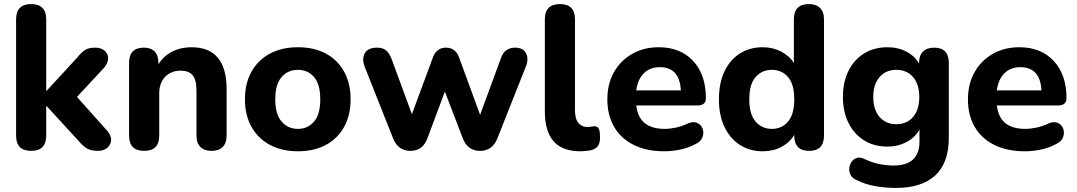

<svg xmlns="http://www.w3.org/2000/svg" viewBox="-20 -733 5288 943"><path d="M133 8Q59 8 59 -67V-638Q59 -713 133 -713Q207 -713 207 -638V-287H209L358 -449Q379 -475 397 -487Q415 -499 446 -499Q477 -499 494 -484Q511 -469 511 -446.5Q511 -424 492 -401L358 -257L509 -88Q528 -64 525.5 -42Q523 -20 505.5 -6Q488 8 460 8Q426 8 406 -4.5Q386 -17 365 -42L209 -212H207V-67Q207 8 133 8Z M688 8Q614 8 614 -67V-424Q614 -499 687 -499Q721 -499 739.5 -480Q758 -461 758 -424V-417Q783 -458 825.5 -479.5Q868 -501 920 -501Q1093 -501 1093 -295V-67Q1093 -30 1073.5 -11Q1054 8 1019 8Q984 8 964.5 -11Q945 -30 945 -67V-288Q945 -341 926 -363.5Q907 -386 868 -386Q820 -386 791 -355.5Q762 -325 762 -274V-67Q762 8 688 8Z M1443 10Q1365 10 1306.5 -21Q1248 -52 1215.5 -109.5Q1183 -167 1183 -245Q1183 -324 1215.5 -381.5Q1248 -439 1306.5 -470Q1365 -501 1443 -501Q1522 -501 1580 -470Q1638 -439 1670 -381.5Q1702 -324 1702 -245Q1702 -167 1670 -109.5Q1638 -52 1580 -21Q1522 10 1443 10ZM1443 -100Q1492 -100 1522.5 -136Q1553 -172 1553 -245Q1553 -319 1522.5 -354.5Q1492 -390 1443 -390Q1394 -390 1363 -354.5Q1332 -319 1332 -245Q1332 -172 1363 -136Q1394 -100 1443 -100Z M1996 8Q1937 8 1912 -50L1772 -403Q1756 -443 1771.5 -471Q1787 -499 1832 -499Q1858 -499 1875 -486.5Q1892 -474 1905 -439L2003 -172L2107 -453Q2125 -499 2170 -499Q2216 -499 2234 -453L2338 -169L2439 -444Q2450 -476 2468.5 -487.5Q2487 -499 2509 -499Q2551 -499 2564.5 -469.5Q2578 -440 2561 -402L2422 -51Q2397 8 2338 8Q2278 8 2254 -51L2165 -283L2079 -53Q2056 8 1996 8Z M2831 10Q2742 10 2699 -39Q2656 -88 2656 -185V-638Q2656 -713 2730 -713Q2804 -713 2804 -638V-191Q2804 -149 2821 -129Q2838 -109 2866 -109Q2873 -109 2881 -110.5Q2889 -112 2897 -113Q2913 -113 2920 -102.5Q2927 -92 2927 -58Q2927 -28 2915 -13.5Q2903 1 2877 6Q2869 7 2855.5 8.5Q2842 10 2831 10Z M3242 10Q3156 10 3093 -21Q3030 -52 2996.5 -109.5Q2963 -167 2963 -245Q2963 -321 2995.5 -378.5Q3028 -436 3085 -468.5Q3142 -501 3215 -501Q3322 -501 3384.5 -433.5Q3447 -366 3447 -251Q3447 -215 3406 -215H3105Q3112 -156 3147 -128Q3182 -100 3245 -100Q3270 -100 3300.5 -106.5Q3331 -113 3359 -127Q3386 -138 3405 -129Q3424 -120 3431 -100.5Q3438 -81 3430.5 -60Q3423 -39 3399 -27Q3365 -8 3324 1Q3283 10 3242 10ZM3105 -289H3324Q3318 -403 3221 -403Q3172 -403 3142 -373Q3112 -343 3105 -289Z M3771 -100Q3820 -100 3850.5 -136Q3881 -172 3881 -245Q3881 -319 3850.5 -354.5Q3820 -390 3771 -390Q3722 -390 3691 -354.5Q3660 -319 3660 -245Q3660 -172 3691 -136Q3722 -100 3771 -100ZM3726 10Q3663 10 3614.5 -21Q3566 -52 3538.5 -109Q3511 -166 3511 -245Q3511 -325 3538 -382Q3565 -439 3613.5 -470Q3662 -501 3726 -501Q3776 -501 3817 -479.5Q3858 -458 3879 -423V-638Q3879 -713 3953 -713Q3988 -713 4007.5 -694Q4027 -675 4027 -638V-67Q4027 8 3954 8Q3881 8 3881 -67V-71Q3860 -34 3819 -12Q3778 10 3726 10Z M4382 -123Q4434 -123 4464.5 -158.5Q4495 -194 4495 -257Q4495 -319 4464.5 -354.5Q4434 -390 4382 -390Q4331 -390 4300 -354.5Q4269 -319 4269 -257Q4269 -194 4300 -158.5Q4331 -123 4382 -123ZM4381 190Q4326 190 4277.5 181Q4229 172 4193 154Q4164 143 4155.5 121.5Q4147 100 4154 79Q4161 58 4178.5 47Q4196 36 4219 45Q4263 66 4300 73Q4337 80 4368 80Q4496 80 4496 -38V-97Q4475 -58 4432.5 -35.5Q4390 -13 4339 -13Q4273 -13 4224 -43.5Q4175 -74 4147.5 -129Q4120 -184 4120 -257Q4120 -331 4147.5 -385.5Q4175 -440 4224 -470.5Q4273 -501 4339 -501Q4391 -501 4432.5 -479Q4474 -457 4494 -420V-424Q4494 -461 4513.5 -480Q4533 -499 4568 -499Q4640 -499 4640 -424V-56Q4640 67 4573.5 128.5Q4507 190 4381 190Z M5013 10Q4927 10 4864 -21Q4801 -52 4767.5 -109.5Q4734 -167 4734 -245Q4734 -321 4766.5 -378.5Q4799 -436 4856 -468.5Q4913 -501 4986 -501Q5093 -501 5155.5 -433.5Q5218 -366 5218 -251Q5218 -215 5177 -215H4876Q4883 -156 4918 -128Q4953 -100 5016 -100Q5041 -100 5071.5 -106.5Q5102 -113 5130 -127Q5157 -138 5176 -129Q5195 -120 5202 -100.5Q5209 -81 5201.5 -60Q5194 -39 5170 -27Q5136 -8 5095 1Q5054 10 5013 10ZM4876 -289H5095Q5089 -403 4992 -403Q4943 -403 4913 -373Q4883 -343 4876 -289Z"/></svg>

Font: Chiron GoRound TC
Style: Bold
Weight: 700
Designer: Ryoko NISHIZUKA 西塚涼子 (kana, bopomofo & ideographs); Paul D. Hunt (Latin, Greek & Cyrillic); Sandoll Communications 산돌커뮤니
Foundry: Adobe
Version: Version 1.000;hotconv 1.1.1;makeotfexe 2.6.0